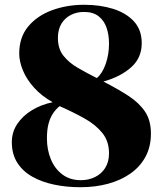

<svg xmlns="http://www.w3.org/2000/svg" viewBox="-20 -773 682 804"><path d="M316.5 11Q259 11 207.2 0.2Q155.5 -10.5 115.5 -33Q75.5 -55.5 52.5 -91.5Q29.5 -127.5 29.5 -177.5Q29.5 -219.5 52 -253.5Q74.5 -287.5 113.2 -311.2Q152 -335 200.5 -345Q154 -371 122.8 -405.8Q91.5 -440.5 76 -478Q60.5 -515.5 60.5 -549Q60.5 -617 98.2 -662.2Q136 -707.5 198 -730.2Q260 -753 332.5 -753Q399 -753 453.5 -736Q508 -719 540.8 -683.5Q573.5 -648 573.5 -592Q573.5 -530.5 529 -491Q484.5 -451.5 413 -431.5Q473.5 -400.5 518 -371.5Q562.5 -342.5 587.2 -305.8Q612 -269 612 -213.5Q612 -159 589.5 -117Q567 -75 526.5 -46.5Q486 -18 432.5 -3.5Q379 11 316.5 11ZM318.5 -18.5Q351.5 -18.5 378.2 -31.8Q405 -45 420.8 -70.2Q436.5 -95.5 436.5 -131Q436.5 -181.5 408.5 -216.2Q380.5 -251 333.5 -277.2Q286.5 -303.5 229.5 -328.5Q214 -316 202 -298Q190 -280 183.2 -254.8Q176.5 -229.5 176.5 -194Q176.5 -145.5 193.2 -105.5Q210 -65.5 241.8 -42Q273.5 -18.5 318.5 -18.5ZM385.5 -446Q409 -466 422.8 -505.8Q436.5 -545.5 436.5 -590.5Q436.5 -627.5 426 -657.5Q415.5 -687.5 392.5 -705.2Q369.5 -723 331.5 -723Q301.5 -723 276.8 -710.5Q252 -698 237.2 -673.8Q222.5 -649.5 222.5 -614Q222.5 -569 245.5 -539.8Q268.5 -510.5 305.8 -489Q343 -467.5 385.5 -446Z"/></svg>

Font: Merriweather 144pt Black
Style: Regular
Weight: 900
Version: Version 2.100